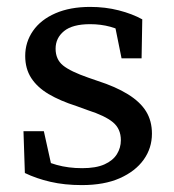

<svg xmlns="http://www.w3.org/2000/svg" viewBox="-20 -524 505 556"><path d="M217 12Q167 12 126 2.5Q85 -7 52 -23L48 -144H107L134 -22H86V-72Q110 -56 144 -46.5Q178 -37 218 -37Q258 -37 282.5 -48Q307 -59 318.5 -77.5Q330 -96 330 -118Q330 -151 307 -170Q284 -189 234 -205L201 -217Q154 -232 121 -251.5Q88 -271 70.5 -298Q53 -325 53 -362Q53 -402 75.5 -434.5Q98 -467 140.5 -485.5Q183 -504 241 -504Q285 -504 324 -494Q363 -484 392 -468L390 -355H332L310 -464H351V-423Q327 -439 299.5 -446.5Q272 -454 241 -454Q190 -454 165.5 -434Q141 -414 141 -383Q141 -352 162.5 -334.5Q184 -317 236 -299L262 -290Q315 -273 350.5 -251Q386 -229 403 -201.5Q420 -174 420 -137Q420 -95 396 -61.5Q372 -28 327 -8Q282 12 217 12Z"/></svg>

Font: myMathFont
Style: Regular
Weight: 400
Designer: Ross Mills, John Hudson & Paul Hanslow, Tiro Typeworks Ltd; with prior portions MicroPress Inc., and Coen Hoffman. Math 
Foundry: Tiro Typeworks Ltd
Version: Version 2.13 b171